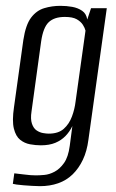

<svg xmlns="http://www.w3.org/2000/svg" viewBox="-20 -521 398 658"><path d="M117 117Q105 117 90 116Q75 115 61 114Q47 113 37 111.5Q27 110 24 109L29 73Q41 74 63 77Q85 80 103 80Q115 80 132 78.5Q149 77 167 67.5Q185 58 199.5 37.5Q214 17 219 -21L228 -89Q219 -70 204.5 -55Q190 -40 169.5 -31.5Q149 -23 120 -23Q102 -23 83 -26.5Q64 -30 49 -42Q34 -54 27.5 -80.5Q21 -107 28 -154L60 -384Q68 -436 86.5 -460.5Q105 -485 131.5 -493Q158 -501 187 -501Q208 -501 227.5 -497.5Q247 -494 261.5 -484Q276 -474 279 -454L292 -493H346L283 -42Q278 -3 264 26.5Q250 56 229 76.5Q208 97 179.5 107Q151 117 117 117ZM147 -63Q180 -63 198.5 -79.5Q217 -96 226.5 -121.5Q236 -147 239 -173L273 -416Q271 -425 264 -436Q257 -447 243 -455Q229 -463 202 -463Q166 -463 147 -445Q128 -427 121 -379L88 -139Q84 -113 89.5 -97Q95 -81 105.5 -74Q116 -67 127.5 -65Q139 -63 147 -63Z"/></svg>

Font: Alumni Sans
Style: Italic
Weight: 400
Italic angle: -8°
Version: Version 1.016